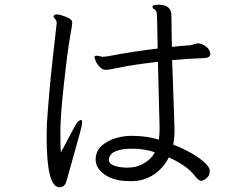

<svg xmlns="http://www.w3.org/2000/svg" viewBox="-20 -772 1040 811"><path d="M634 -129Q587 -144 541 -144Q444 -144 440 -99V-97Q440 -80 463 -72Q486 -64 519 -64Q552 -64 576 -76Q617 -95 634 -129ZM206 -703Q209 -711 219.5 -711Q230 -711 244 -706Q280 -695 284 -682Q285 -680 285 -673.5Q285 -667 274.5 -607.5Q264 -548 249.5 -413.5Q235 -279 235 -215.5Q235 -152 237 -128Q250 -151 276 -201.5Q302 -252 309.5 -258.5Q317 -265 322 -265Q327 -265 327 -257Q327 -249 324 -235Q321 -221 294.5 -127.5Q268 -34 262.5 -13Q257 8 248.5 13.5Q240 19 231 19Q177 19 177 -193L178 -248Q187 -385 203 -527Q219 -669 219.5 -674.5Q220 -680 217 -685.5Q214 -691 210 -695Q206 -699 206 -703ZM707 -518Q717 -248 717 -228V-209Q717 -196 712 -161Q794 -129 840 -89Q866 -67 866 -50.5Q866 -34 858 -25Q850 -16 841.5 -12Q833 -8 831 -8Q819 -8 804 -28Q770 -73 693 -107Q670 -62 631 -35.5Q592 -9 543 -7H528Q462 -7 423 -34Q384 -61 384 -98V-99Q385 -135 409.5 -156.5Q434 -178 467.5 -188Q501 -198 529 -198H541Q601 -198 651 -182Q654 -203 654 -223V-236L647 -511Q538 -498 489 -487.5Q440 -477 426.5 -477Q413 -477 401 -489.5Q389 -502 384 -515Q379 -528 379 -529Q379 -537 389 -537L413 -532L434 -534Q537 -554 646 -567Q644 -708 642 -718Q640 -728 632 -732.5Q624 -737 624 -744V-745Q625 -752 650 -752Q704 -752 704 -707Q704 -680 706 -574Q727 -576 746.5 -578Q766 -580 785 -581Q794 -583 802 -586Q810 -589 819 -589Q837 -586 851.5 -574.5Q866 -563 868 -546V-542Q868 -526 832 -526Q770 -524 707 -518Z"/></svg>

Font: LXGW WenKai Mono Lite
Style: Regular
Weight: 400
Monospace: yes
Designer: LXGW / Fontworks Inc.
Foundry: LXGW / Fontworks Inc.
Version: Version 1.520; June 14, 2025